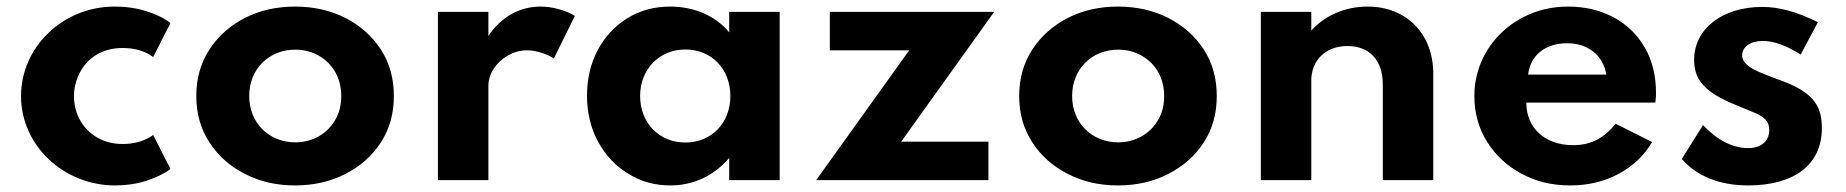

<svg xmlns="http://www.w3.org/2000/svg" viewBox="-20 -548 5614 584"><path d="M330 16C363.5 16 395 11.5 425 2C455 -8 479.5 -19.5 498.5 -34L446 -137.5C424 -121 390.5 -110 354 -110C324.5 -110 298.5 -116.5 276 -129.5C231 -155.5 205 -202 205 -256C205 -280.5 211 -304 222.5 -326.5C245.5 -371 289.5 -402 353 -402C390 -402 421 -393 446 -374.5L498.5 -478C480 -492.5 455.5 -504.5 425 -514C394.5 -523.5 362.5 -528 329.5 -528C248 -528 177 -496.5 125.5 -446C73.5 -395.5 44 -328 44 -255.5C44 -105 174 16 330 16Z M877.5 16C934 16 985 4.5 1030.5 -19C1076 -42 1112 -74 1138.5 -115C1165 -155.5 1178 -202.5 1178 -256C1178 -309.5 1165 -356.5 1138.5 -397.5C1112 -438 1076 -470 1030.5 -493.5C985 -516.5 934 -528 877.5 -528C821 -528 770.5 -516.5 725 -493.5C679.5 -470 643.5 -438 617 -397.5C590.5 -356.5 577 -309.5 577 -256C577 -202.5 590.5 -155.5 617 -115C643.5 -74 679.5 -42 725 -19C770.5 4.5 821 16 877.5 16ZM878 -115C799 -115 738 -173.5 738 -256C738 -339 799 -397 878 -397C904 -397 927.5 -391 949 -379C991.5 -355 1018 -311.5 1018 -256C1018 -228.5 1012 -204 999.5 -183C975 -140.5 930 -115 878 -115Z M1465.5 0V-286C1465.5 -305 1471 -323 1482 -339.5C1504 -372.5 1542.5 -395 1582.5 -395C1608.5 -395 1642 -385.5 1664.5 -370L1728.5 -499.5C1715.5 -508 1699.5 -514.5 1680 -520C1660.5 -525.5 1642 -528 1624 -528C1560.5 -528 1503.5 -496 1465.5 -438.5V-512H1312V0Z M2019 16C2089.5 16 2151.5 -13.5 2198 -67.5V0H2351.5V-512H2198V-449.5C2158 -499 2091.5 -528 2019 -528C1969.5 -528 1926 -516 1888 -492.5C1849.5 -468.5 1819.5 -436 1798 -395.5C1776.5 -354.5 1765.5 -308.5 1765.5 -257C1765.5 -204.5 1777 -157.5 1799.5 -116.5C1822 -75 1852.5 -43 1891 -19.5C1929.5 4.5 1972 16 2019 16ZM2064.5 -114.5C1985 -114.5 1927 -174 1927 -256C1927 -338 1986 -397.5 2064.5 -397.5C2144 -397.5 2201.5 -338.5 2201.5 -256C2201.5 -174 2144.5 -114.5 2064.5 -114.5Z M2986.5 0V-117H2721L3004 -512H2504V-395H2745.5L2462.5 0Z M3380.5 16C3437 16 3488 4.5 3533.5 -19C3579 -42 3615 -74 3641.5 -115C3668 -155.5 3681 -202.5 3681 -256C3681 -309.5 3668 -356.5 3641.5 -397.5C3615 -438 3579 -470 3533.5 -493.5C3488 -516.5 3437 -528 3380.5 -528C3324 -528 3273.5 -516.5 3228 -493.5C3182.5 -470 3146.5 -438 3120 -397.5C3093.5 -356.5 3080 -309.5 3080 -256C3080 -202.5 3093.5 -155.5 3120 -115C3146.5 -74 3182.5 -42 3228 -19C3273.5 4.5 3324 16 3380.5 16ZM3381 -115C3302 -115 3241 -173.5 3241 -256C3241 -339 3302 -397 3381 -397C3407 -397 3430.5 -391 3452 -379C3494.5 -355 3521 -311.5 3521 -256C3521 -228.5 3515 -204 3502.5 -183C3478 -140.5 3433 -115 3381 -115Z M3968.5 0V-303C3968.5 -363 4010.5 -408 4078.5 -408C4145 -408 4186 -365 4186 -291.5V0H4339.5V-324C4339.5 -445.5 4257.5 -528 4140 -528C4068.5 -528 4008 -499 3968.5 -455V-512H3815V0Z M4756 16C4810 16 4859 4.5 4903 -19C4947 -42.5 4981 -74.5 5005 -116L4894.5 -171.5C4856.5 -126 4818 -106.5 4764.5 -106.5C4679.5 -106.5 4622.5 -158.5 4622.5 -236H5015C5017 -253.5 5017 -256.5 5017 -265C5017 -317.5 5006 -363 4983.5 -402.5C4938.5 -481 4855.5 -528 4749 -528C4590.5 -528 4464.5 -407.5 4464.5 -256C4464.5 -204.5 4477.5 -158 4503 -117C4528.5 -76 4563.5 -43.5 4607.5 -20C4651 4 4700.5 16 4756 16ZM4628 -321C4635 -380 4680 -416.5 4747 -416.5C4810 -416.5 4856 -380 4866 -321Z M5297 16C5438 16 5521.5 -47.5 5521.5 -158C5521.5 -188.5 5516 -212.5 5504.5 -231C5482 -267 5441 -287.5 5389.5 -306C5374 -311.5 5357.5 -318 5340.5 -325C5306 -338.5 5279 -355.5 5279 -379.5C5279 -405 5303.5 -423.5 5341.5 -423.5C5375.5 -423.5 5414 -409.5 5457 -382L5509.5 -480.5C5446 -512 5391 -527 5340.5 -527C5219 -527 5133 -460.5 5133 -366C5133 -340 5139 -318.5 5151 -301.5C5174.5 -267.5 5215 -247.5 5256.5 -230C5281 -220 5300.5 -212 5316 -205.5C5346.5 -192.5 5361.5 -179 5361.5 -152.5C5361.5 -117.5 5335.5 -97.5 5297 -97.5C5250.5 -97.5 5202.5 -122 5160 -167.5L5095.5 -64.5C5141 -12 5210.5 16 5297 16Z"/></svg>

Font: Spartan
Style: Bold
Weight: 700
Designer: Matt Bailey, Mirko Velimirovic
Foundry: Matt Bailey
Version: Version 1.003